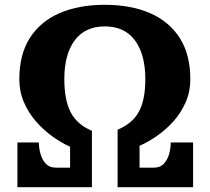

<svg xmlns="http://www.w3.org/2000/svg" viewBox="-20 -780 877 800"><path d="M691.5 -186.5H784.5V0H470V-239.5Q533 -266 559.2 -315.5Q585.5 -365 585.5 -450Q585.5 -553.5 542.2 -611.8Q499 -670 416.5 -670Q334.5 -670 291.2 -611.8Q248 -553.5 248 -450Q248 -365 274 -313.2Q300 -261.5 363 -235V0H52.5V-186.5H142Q142 -163 148.8 -138.8Q155.5 -114.5 170.8 -98Q186 -81.5 212 -81.5H272V-168.5Q235.5 -185 198.5 -211.5Q161.5 -238 130 -274Q98.5 -310 79.5 -354.2Q60.5 -398.5 60.5 -450Q60.5 -553 104.5 -622Q148.5 -691 228.8 -725.5Q309 -760 416.5 -760Q524.5 -760 604.5 -725.5Q684.5 -691 728.8 -622Q773 -553 773 -450Q773 -398.5 754 -354.8Q735 -311 703.8 -275.8Q672.5 -240.5 635.2 -214.5Q598 -188.5 561.5 -172.5V-81.5H621.5Q647.5 -81.5 662.8 -98Q678 -114.5 684.8 -138.8Q691.5 -163 691.5 -186.5Z"/></svg>

Font: Besley* Narrow Heavy
Style: Regular
Weight: 800
Width: 4
Designer: Owen Earl
Foundry: indestructible type*
Version: Version 3.000; ttfautohint (v1.8.3)